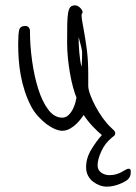

<svg xmlns="http://www.w3.org/2000/svg" viewBox="-20 -480 509 718"><path d="M411 16Q411 24 407 27.5Q403 31 399 34Q373 55 359 85.5Q345 116 345 138Q345 156 358.5 165.5Q372 175 389 175Q404 175 415 171.5Q426 168 434.5 163.5Q443 159 449.5 155Q456 151 461 151Q469 151 469 160Q469 168 468 174Q467 180 461 188Q459 191 451.5 196Q444 201 432.5 206Q421 211 407.5 214.5Q394 218 379 218Q366 218 352.5 213Q339 208 327.5 199Q316 190 309 176.5Q302 163 302 145Q302 111 321.5 79Q341 47 361 25Q347 14 327.5 -6.5Q308 -27 293 -50Q291 -47 284 -37.5Q277 -28 266.5 -17.5Q256 -7 242 1Q228 9 212 9Q201 9 185.5 2.5Q170 -4 154 -16Q138 -28 122.5 -45Q107 -62 96 -83Q82 -110 72.5 -139.5Q63 -169 57.5 -199Q52 -229 50 -258.5Q48 -288 48 -314Q48 -351 51.5 -367Q55 -383 75 -383Q83 -383 87.5 -377.5Q92 -372 92 -366Q92 -310 100 -252.5Q108 -195 123 -147.5Q138 -100 160.5 -70Q183 -40 213 -40Q226 -40 236 -49.5Q246 -59 252.5 -72Q259 -85 262 -97Q265 -109 266 -115Q260 -129 253.5 -152.5Q247 -176 242 -204Q237 -232 234 -262Q231 -292 231 -320Q231 -363 231.5 -390.5Q232 -418 235 -433.5Q238 -449 244 -454.5Q250 -460 261 -460Q267 -460 272.5 -456.5Q278 -453 281.5 -449Q285 -445 287 -441Q289 -437 289 -436Q289 -432 287 -429.5Q285 -427 285 -423Q285 -415 287.5 -400Q290 -385 293 -369Q299 -337 304.5 -296Q310 -255 310 -201V-159Q310 -146 317.5 -125.5Q325 -105 337 -82.5Q349 -60 364 -39Q379 -18 394 -4Q401 2 406 7.5Q411 13 411 16ZM287 -288Q286 -294 284 -303Q282 -312 279.5 -321Q277 -330 275.5 -336Q274 -342 274 -342Q274 -331 274.5 -315.5Q275 -300 276.5 -284.5Q278 -269 280 -254.5Q282 -240 285 -230Q285 -237 286 -244Q286 -250 286.5 -257.5Q287 -265 287 -273Z"/></svg>

Font: Reenie Beanie
Style: Regular
Weight: 500
Designer: James Grieshaber
Foundry: James Grieshaber
Version: Version 1.000